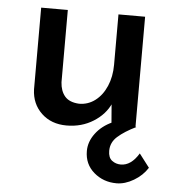

<svg xmlns="http://www.w3.org/2000/svg" viewBox="-48 -463 654 725"><g transform="rotate(5 278.5 -100.0)"><path d="M420 218Q370 218 334 187Q298 156 298 106Q298 71 321.5 39.5Q345 8 385 -10L440 -17L476 0Q433 21 407.5 43.5Q382 66 382 98Q382 124 396.5 135Q411 146 430 146Q469 146 498 98L537 149Q518 179 485 198.5Q452 218 420 218ZM213 17Q155 17 118 -18Q81 -53 79 -108V-418H180V-144Q182 -111 199 -91Q216 -71 253 -69Q287 -69 314 -89.5Q341 -110 356.5 -146Q372 -182 372 -227V-418H473V0H382L374 -98L378 -82Q359 -39 314.5 -11Q270 17 213 17Z"/></g></svg>

Font: Reem Kufi Fun
Style: Regular
Weight: 400
Designer: Khaled Hosny
Version: Version 1.005